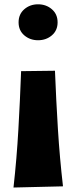

<svg xmlns="http://www.w3.org/2000/svg" viewBox="-20 -629 349 875"><path d="M64.7 -527.2Q64.7 -564.3 90.7 -586.9Q116.8 -609.4 153.3 -609.4Q190.4 -609.4 216.4 -586.9Q242.5 -564.3 242.5 -527.2Q242.5 -490.2 216.4 -467.9Q190.4 -445.6 153.3 -445.6Q116.8 -445.6 90.7 -467.9Q64.7 -490.2 64.7 -527.2ZM41.5 225.6Q56.2 94.2 63.7 -38.3Q71.3 -170.9 76.2 -304.7L230.5 -306.6Q235.8 -172.9 243.9 -41.3Q252 90.3 267.1 220.2Z"/></svg>

Font: Pinar-DS4-FD ExtraBold
Style: Regular
Weight: 800
Designer: Amin Abedi
Version: Version 3.000